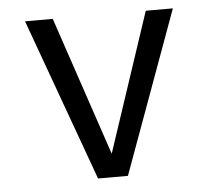

<svg xmlns="http://www.w3.org/2000/svg" viewBox="-43 -574 687 621"><g transform="rotate(-5 300.0 -263.5)"><path d="M348 0H251L60 -527H150L302 -76L452 -527H540Z"/></g></svg>

Font: Fira Mono
Style: Regular
Weight: 400
Designer: Carrois Corporate & Edenspiekermann AG
Foundry: Carrois Corporate GbR & Edenspiekermann AG
Version: Version 3.206